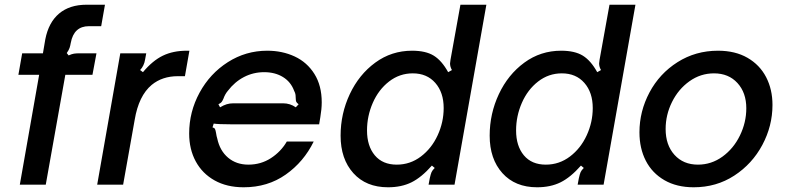

<svg xmlns="http://www.w3.org/2000/svg" viewBox="-20 -783 3335 814"><path d="M64 0 146 -466H58L74 -557H162L172 -616Q186 -688 230.5 -725.5Q275 -763 347 -763H425L409 -672H357Q293 -672 280 -601Q278 -589 275 -580Q272 -571 263 -558L271 -548Q284 -554 293.5 -555.5Q303 -557 317 -557H389L372 -466H257L174 0Z M392 0 490 -557H600L595 -530Q591 -504 574 -486L586 -477Q627 -526 670.5 -547Q714 -568 772 -568H783L764 -460H734Q668 -460 623 -423Q568 -377 551 -275L502 0Z M782 -217Q782 -309 826 -390Q870 -471 946 -519.5Q1022 -568 1113 -568Q1177 -568 1229.5 -543.5Q1282 -519 1313 -469.5Q1344 -420 1344 -349Q1344 -321 1338 -286L1333 -256H957Q907 -256 886 -259L881 -243Q889 -241 891.5 -236Q894 -231 896 -219Q898 -205 901 -196Q912 -144 947 -114.5Q982 -85 1033 -85Q1086 -85 1128.5 -112.5Q1171 -140 1196 -183H1310Q1268 -97 1191.5 -43Q1115 11 1013 11Q942 11 890 -18Q838 -47 810 -98.5Q782 -150 782 -217ZM913 -328Q928 -337 941 -341Q954 -345 969 -345H1180Q1210 -345 1234 -328L1246 -341Q1238 -347 1236 -351.5Q1234 -356 1234 -363Q1234 -372 1233 -380.5Q1232 -389 1227 -398Q1213 -436 1179.5 -456.5Q1146 -477 1100 -477Q1054 -477 1014.5 -456.5Q975 -436 946 -398Q934 -384 927 -364Q923 -355 919.5 -350.5Q916 -346 906 -341Z M1424 -208Q1424 -301 1463 -384Q1502 -467 1571 -517.5Q1640 -568 1727 -568Q1785 -568 1819 -547Q1853 -526 1880 -477L1896 -486Q1888 -500 1888 -514Q1888 -518 1890 -530L1932 -763H2042L1907 0H1797L1802 -27Q1806 -45 1809.5 -53Q1813 -61 1823 -71L1811 -81Q1767 -31 1724.5 -10Q1682 11 1625 11Q1532 11 1478 -49Q1424 -109 1424 -208ZM1861 -325Q1861 -391 1825.5 -431.5Q1790 -472 1730 -472Q1674 -472 1629.5 -437.5Q1585 -403 1560.5 -347Q1536 -291 1536 -230Q1536 -164 1569 -124.5Q1602 -85 1662 -85Q1719 -85 1764.5 -119.5Q1810 -154 1835.5 -209.5Q1861 -265 1861 -325Z M2056 -208Q2056 -301 2095 -384Q2134 -467 2203 -517.5Q2272 -568 2359 -568Q2417 -568 2451 -547Q2485 -526 2512 -477L2528 -486Q2520 -500 2520 -514Q2520 -518 2522 -530L2564 -763H2674L2539 0H2429L2434 -27Q2438 -45 2441.5 -53Q2445 -61 2455 -71L2443 -81Q2399 -31 2356.5 -10Q2314 11 2257 11Q2164 11 2110 -49Q2056 -109 2056 -208ZM2493 -325Q2493 -391 2457.5 -431.5Q2422 -472 2362 -472Q2306 -472 2261.5 -437.5Q2217 -403 2192.5 -347Q2168 -291 2168 -230Q2168 -164 2201 -124.5Q2234 -85 2294 -85Q2351 -85 2396.5 -119.5Q2442 -154 2467.5 -209.5Q2493 -265 2493 -325Z M2691 -222Q2691 -311 2733.5 -391Q2776 -471 2852.5 -519.5Q2929 -568 3024 -568Q3097 -568 3149 -538Q3201 -508 3228 -456Q3255 -404 3255 -338Q3255 -249 3212 -168.5Q3169 -88 3093 -38.5Q3017 11 2921 11Q2849 11 2797 -19Q2745 -49 2718 -101.5Q2691 -154 2691 -222ZM3144 -324Q3144 -390 3106.5 -431Q3069 -472 3007 -472Q2950 -472 2903 -438.5Q2856 -405 2829 -350.5Q2802 -296 2802 -236Q2802 -168 2839.5 -126.5Q2877 -85 2939 -85Q2996 -85 3043 -119Q3090 -153 3117 -208.5Q3144 -264 3144 -324Z"/></svg>

Font: Open Sauce Sans Medium Italic
Style: Regular
Weight: 500
Italic angle: -10°
Designer: Alfredo Marco Pradil
Foundry: Creative Sauce Fz LLC
Version: Version 1.477